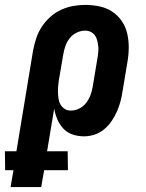

<svg xmlns="http://www.w3.org/2000/svg" viewBox="-77 -548 597 783"><path d="M91 215H-34L-22 146H-56L-57 69H-10L58 -343Q63 -368 71 -392.5Q79 -417 93.5 -439Q108 -461 128 -479Q148 -497 172 -508Q196 -519 221 -523.5Q246 -528 270 -528Q300 -528 328.5 -522Q357 -516 380 -501Q403 -486 419 -463Q435 -440 441.5 -412.5Q448 -385 448 -355.5Q448 -326 443 -297L423 -177Q420 -156 414.5 -135Q409 -114 400 -93.5Q391 -73 378 -54Q365 -35 347.5 -20.5Q330 -6 308.5 1Q287 8 266 8Q241 8 219 0.5Q197 -7 181.5 -23.5Q166 -40 157 -61Q148 -82 144 -105L115 69H199L200 146H103ZM212 -97Q229 -97 245.5 -105Q262 -113 273.5 -127.5Q285 -142 291.5 -159Q298 -176 301 -194L321 -314Q323 -326 324 -338Q325 -350 323.5 -361.5Q322 -373 319 -384.5Q316 -396 309.5 -404.5Q303 -413 293 -418Q283 -423 270 -423Q253 -423 236 -415Q219 -407 207.5 -392.5Q196 -378 190 -361Q184 -344 181 -326L163 -221Q161 -208 160 -195Q159 -182 159.5 -169Q160 -156 162 -143.5Q164 -131 170.5 -120.5Q177 -110 187.5 -103.5Q198 -97 212 -97Z"/></svg>

Font: Iosevka Term Curly XBd Obl
Style: Regular
Weight: 800
Italic angle: -9°
Designer: Belleve Invis
Foundry: Belleve Invis
Version: Version 32.3.0